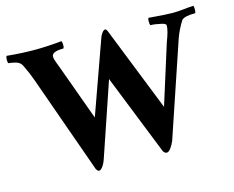

<svg xmlns="http://www.w3.org/2000/svg" viewBox="-96 -708 1027 842"><g transform="rotate(-15 418.0 -287.0)"><path d="M638.7 -582.7Q716 -576 744.7 -576Q773.3 -576 794.7 -578.7Q816 -581.3 842.7 -582.7Q845.3 -578.7 845.3 -566.7Q845.3 -554.7 842.7 -549.3Q792 -549.3 780 -534.7Q757.3 -498.7 744 -461.3L600 -34.7Q593.3 -18.7 583.3 -4.7Q573.3 9.3 564 9.3Q554.7 9.3 548 -2.7L402.7 -368L290.7 -38.7Q282.7 -14.7 273.3 -2.7Q264 9.3 257.3 9.3Q250.7 9.3 244 -2.7L85.3 -449.3Q72 -486.7 54.7 -521.3Q46.7 -538.7 25.3 -544Q4 -549.3 -5.3 -549.3Q-9.3 -554.7 -8.7 -566.7Q-8 -578.7 -5.3 -582.7Q61.3 -576 120.7 -576Q180 -576 244 -582.7Q246.7 -578.7 247.3 -566.7Q248 -554.7 244 -549.3Q190.7 -549.3 190.7 -526.7Q190.7 -516 198 -497.3Q205.3 -478.7 212 -460L298.7 -221.3L416 -549.3Q420 -562.7 428 -572.7Q436 -582.7 442 -582.7Q448 -582.7 453.3 -568L604 -188L689.3 -458.7Q708 -506.7 708 -529.3Q708 -538.7 686.7 -542.7Q658.7 -549.3 638.7 -549.3Q636 -554.7 636 -566.7Q636 -578.7 638.7 -582.7Z"/></g></svg>

Font: Ramaraja
Style: Regular
Weight: 400
Designer: Appaji Ambarisha Darbha
Foundry: Andhrapradesh Society for Knowledge Networks
Version: Version 1.0.4; ttfautohint (v1.2.25-373a) -l 7 -r 28 -G 50 -